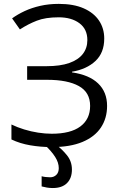

<svg xmlns="http://www.w3.org/2000/svg" viewBox="-20 -744 623 984"><path d="M514.2 -546.4Q514.2 -473.6 469.2 -431.4Q424.3 -389.2 349.1 -376.5V-373Q437 -360.4 482.9 -316.4Q528.8 -272.5 528.8 -201.2Q528.8 -138.2 497.3 -90.6Q465.8 -43 402.8 -16.6Q339.8 9.8 246.1 9.8Q188 9.8 135.3 0.7Q82.5 -8.3 38.6 -29.3V-106Q68.8 -91.3 104 -80.6Q139.2 -69.8 175.5 -64.2Q211.9 -58.6 245.1 -58.6Q341.8 -58.6 391.8 -95.9Q441.9 -133.3 441.9 -201.2Q441.9 -271 384 -303Q326.2 -335 221.7 -335H119.1V-404.8H218.3Q288.6 -404.8 335 -421.1Q381.3 -437.5 404.5 -467.5Q427.7 -497.6 427.7 -538.6Q427.7 -594.7 387 -625Q346.2 -655.3 280.8 -655.3Q212.9 -655.3 168.5 -637.9Q124 -620.6 82 -593.3L42 -649.9Q70.3 -670.4 106.4 -687.3Q142.6 -704.1 186.5 -714.1Q230.5 -724.1 281.2 -724.1Q356.9 -724.1 408.7 -701.4Q460.4 -678.7 487.3 -638.7Q514.2 -598.6 514.2 -546.4ZM281.2 117.7Q281.2 89.4 262.7 60.3Q244.1 31.2 210.9 0L268.1 -1.5Q297.4 20 323 51.5Q348.6 83 348.6 125Q348.6 169.4 323.2 194.6Q297.9 219.7 250.5 219.7Q235.4 219.7 220.7 217.3Q206.1 214.8 193.4 211.4V159.2Q201.2 161.6 212.9 163.1Q224.6 164.6 236.8 164.6Q255.9 164.6 268.6 152.3Q281.2 140.1 281.2 117.7Z"/></svg>

Font: Wonky
Style: Regular
Weight: 400
Designer: Monotype Design Team
Foundry: Monotype Imaging Inc.
Version: Version 3.000